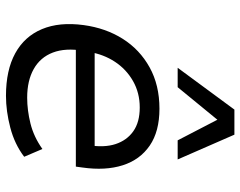

<svg xmlns="http://www.w3.org/2000/svg" viewBox="-101 -695 805 643"><g transform="rotate(90 301.5 -373.5)"><path d="M301 9Q215 9 158.5 -22Q102 -53 77.5 -111.5Q53 -170 64 -251Q74 -325 110 -382Q146 -439 205.5 -472Q265 -505 344 -505Q420 -505 467.5 -472.5Q515 -440 533.5 -382Q552 -324 541 -247L538 -225H127L137 -288H489L466 -266Q475 -320 462.5 -358Q450 -396 419.5 -417.5Q389 -439 340 -439Q291 -439 251.5 -416.5Q212 -394 187 -356Q162 -318 154 -270L150 -250Q140 -190 156 -148Q172 -106 211 -84Q250 -62 307 -62Q349 -62 393.5 -73Q438 -84 479 -113L505 -52Q463 -20 407.5 -5.5Q352 9 301 9ZM207 -566 347 -756H431L514 -566H450L381 -699L272 -566Z"/></g></svg>

Font: Nunito Sans 7pt
Style: Italic
Weight: 400
Italic angle: -9°
Designer: Vernon Adams
Foundry: Vernon Adams
Version: Version 3.101;gftools[0.9.27]